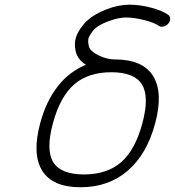

<svg xmlns="http://www.w3.org/2000/svg" viewBox="-20 -789 737 809"><path d="M511 -715.3Q480 -715.3 438.8 -700.2Q397.7 -685.1 379.2 -667.7Q373.3 -662.1 364 -648.6Q354.7 -635 352.5 -627Q350.6 -617.7 352.4 -604.7Q354.2 -591.8 357.4 -586.2Q366.7 -568.8 399.7 -553.7Q432.6 -538.6 463.6 -538.6Q581.8 -538.6 625.1 -468.8Q668.5 -398.9 633.8 -269.3Q599.1 -139.6 518.3 -69.8Q437.5 0 319.3 0Q201.2 0 157.8 -69.8Q114.5 -139.6 149.2 -269.3Q174.1 -362.1 222.9 -424.7Q271.7 -487.3 341.8 -515.9Q321.3 -529.3 310.2 -546.1Q299.1 -563 296.4 -587.6Q293.9 -608.9 298.8 -627Q304.2 -646.7 317.7 -667Q331.3 -687.3 346.4 -701.4Q376.7 -729.5 428 -749.4Q479.2 -769.3 525.4 -769.3Q569.8 -769.3 617.4 -756.5Q665 -743.7 689.5 -726.1Q697.3 -720.5 697.1 -709.5Q697 -698.5 688.7 -689.2Q680.4 -679.9 668.7 -677.2Q657 -674.6 649.2 -680.2Q631.6 -693.1 588.4 -704.2Q545.2 -715.3 511 -715.3ZM292.5 -433.2Q233.2 -381.8 202.9 -269.3Q172.6 -156.7 204.6 -105.3Q236.6 -54 333.7 -54Q430.9 -54 490.2 -105.3Q549.6 -156.7 579.8 -269.3Q610.1 -381.8 578.1 -433.2Q546.1 -484.6 449 -484.6Q351.8 -484.6 292.5 -433.2Z"/></svg>

Font: Tecnico
Style: FinoInclinado
Weight: 400
Italic angle: -15°
Version: Version 1.3